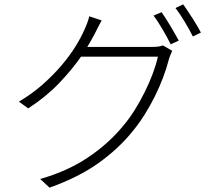

<svg xmlns="http://www.w3.org/2000/svg" viewBox="-20 -810 996 884"><path d="M681 -594Q715 -594 730 -601L773 -576Q769 -568 764 -555.5Q759 -543 757 -535Q747 -496 731 -453.5Q715 -411 693.5 -367.5Q672 -324 645 -281Q618 -238 586 -200Q523 -123 432.5 -58.5Q342 6 208 54L165 14Q289 -21 383.5 -84Q478 -147 545 -228Q575 -263 600.5 -304Q626 -345 647 -387.5Q668 -430 683.5 -471.5Q699 -513 707 -549H353Q311 -489 252 -427Q193 -365 110 -311L67 -342Q128 -378 177.5 -422Q227 -466 265 -511Q303 -556 329 -598.5Q355 -641 369 -674Q374 -684 381 -702.5Q388 -721 391 -735L448 -716Q440 -701 431 -684Q422 -667 416 -654Q408 -640 400 -625Q392 -610 382 -594ZM724 -754Q742 -728 764.5 -690.5Q787 -653 803 -623L766 -606Q759 -620 749.5 -637.5Q740 -655 729.5 -673Q719 -691 708 -708Q697 -725 687 -738ZM823 -790Q833 -777 844 -760Q855 -743 866.5 -725.5Q878 -708 888 -691Q898 -674 905 -660L868 -642Q852 -674 830 -710.5Q808 -747 788 -773Z"/></svg>

Font: Kinto Sans Light
Style: Regular
Weight: 300
Designer: Authors: Ryoko NISHIZUKA  (kana & ideographs); Paul D. Hunt (Latin, Greek & Cyrillic); Wenlong ZHANG  (bopomofo); Sandol
Foundry: Adobe Systems Incorporated, ookami Inc.
Version: Version 0.001